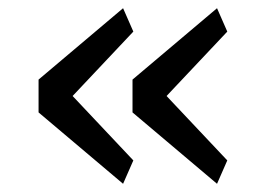

<svg xmlns="http://www.w3.org/2000/svg" viewBox="-20 -504 640 468"><path d="M280 -56 74 -230V-310L280 -484L305 -427L157 -270L305 -113ZM509 -56 303 -230V-310L509 -484L534 -427L386 -270L534 -113Z"/></svg>

Font: IBM Plex Mono
Style: Regular
Weight: 400
Monospace: yes
Designer: Mike Abbink, Paul van der Laan, Pieter van Rosmalen
Foundry: Bold Monday
Version: Version 2.3